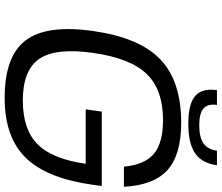

<svg xmlns="http://www.w3.org/2000/svg" viewBox="-82 -828 930 805"><g transform="rotate(90 382.5 -425.0)"><path d="M438 -319.8 447.3 -387.2H759.3L754.4 -350.1Q727.1 -155.8 640.6 -67.9Q554.2 20 390.1 20Q215.3 20 148.7 -68.1Q82 -156.2 109.4 -350.1Q136.7 -544.4 228 -632.3Q319.3 -720.2 494.1 -720.2Q627.9 -720.2 691.9 -663.1Q755.9 -606 762.7 -480H678.2Q670.4 -566.9 624.5 -605.5Q578.6 -644 483.4 -644Q355.5 -644 289.3 -575.2Q223.1 -506.3 201.2 -350.1Q179.2 -194.3 226.3 -125.2Q273.4 -56.2 400.9 -56.2Q522 -56.2 584.2 -117.9Q646.5 -179.7 666 -319.8ZM672.4 -870.1Q663.6 -807.1 622.3 -778.6Q581.1 -750 498.5 -750Q415.5 -750 382.1 -778.6Q348.6 -807.1 357.4 -870.1H419.4Q414.1 -831.5 434.3 -813.7Q454.6 -795.9 504.9 -795.9Q555.2 -795.9 580.6 -813.7Q606 -831.5 611.3 -870.1Z"/></g></svg>

Font: Fivo Sans
Style: Italic
Weight: 400
Designer: Alexander Slobzheninov
Foundry: Alexander Slobzheninov
Version: 1.0